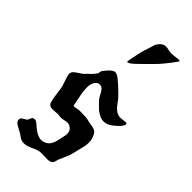

<svg xmlns="http://www.w3.org/2000/svg" viewBox="-215 -717 750 750"><g transform="rotate(45 160.5 -342.0)"><path d="M252 -667Q256.8 -667 270.5 -668.9Q284.2 -670.9 288.1 -670.9Q294.9 -670.9 294.9 -668L293 -664.1Q254.9 -612.3 235.4 -593.8Q230.5 -588.9 219.7 -578.1Q209 -567.4 200.2 -558.6Q191.4 -549.8 181.6 -540.5Q171.9 -531.2 164.6 -526.4Q157.2 -521.5 154.3 -521.5Q151.4 -521.5 151.4 -525.4Q151.4 -529.3 152.3 -532.2Q155.3 -545.9 158.2 -561Q161.1 -576.2 164.1 -587.9Q167 -599.6 171.9 -613.3Q173.8 -618.2 176.8 -628.9Q179.7 -639.6 181.6 -644.5Q183.6 -649.4 188.5 -655.8Q193.4 -662.1 200.2 -667Q208 -671.9 217.8 -671.9Q222.7 -671.9 233.9 -669.4Q245.1 -667 252 -667ZM155.3 -255.9Q193.4 -255.9 204.1 -252.9Q211.9 -250 224.1 -248.5Q236.3 -247.1 245.1 -243.7Q253.9 -240.2 258.8 -231.4Q269.5 -213.9 269.5 -193.4Q269.5 -182.6 267.1 -170.4Q264.6 -158.2 260.3 -142.6Q255.9 -127 253.9 -117.2Q251 -103.5 241.2 -83.5Q231.4 -63.5 228.5 -49.8Q224.6 -32.2 200.2 -32.2Q195.3 -32.2 185.5 -32.7Q175.8 -33.2 171.9 -33.2Q158.2 -33.2 152.3 -31.2Q143.6 -29.3 125 -20.5Q106.4 -11.7 93.8 -11.7H89.8Q84 -11.7 78.1 -13.7Q72.3 -15.6 69.3 -17.6Q66.4 -19.5 60.1 -23.9Q53.7 -28.3 50.8 -30.3Q46.9 -32.2 34.7 -38.6Q22.5 -44.9 17.1 -50.3Q11.7 -55.7 11.7 -64.5Q11.7 -72.3 22.5 -78.1Q33.2 -84 36.1 -86.9Q38.1 -88.9 41.5 -98.1Q44.9 -107.4 50.8 -107.4Q51.8 -107.4 53.2 -107.9Q54.7 -108.4 55.7 -108.4Q61.5 -108.4 66.9 -104.5Q72.3 -100.6 78.6 -94.7Q85 -88.9 89.8 -85.9L91.8 -84Q94.7 -82 98.1 -79.6Q101.6 -77.1 106.4 -74.7Q111.3 -72.3 117.7 -70.3Q124 -68.4 129.9 -68.4Q142.6 -68.4 156.2 -77.1Q172.9 -87.9 179.7 -126Q180.7 -129.9 182.1 -136.7Q183.6 -143.6 184.6 -148.9Q185.5 -154.3 185.5 -158.2Q185.5 -170.9 176.8 -179.7Q167 -189.5 155.3 -189.5Q150.4 -189.5 139.2 -187Q127.9 -184.6 122.1 -184.6Q121.1 -184.6 118.2 -185.1Q115.2 -185.5 114.3 -185.5Q113.3 -185.5 110.4 -186Q107.4 -186.5 105.5 -186.5Q100.6 -186.5 90.3 -185.5Q80.1 -184.6 76.2 -184.6Q58.6 -184.6 53.7 -198.2Q48.8 -213.9 46.4 -234.9Q43.9 -255.9 42 -266.6Q40 -277.3 34.2 -293.5Q28.3 -309.6 25.4 -322.3Q25.4 -323.2 24.9 -325.2Q24.4 -327.1 24.4 -328.1Q24.4 -337.9 31.7 -344.7Q39.1 -351.6 51.3 -358.9Q63.5 -366.2 69.3 -373Q73.2 -377.9 80.6 -384.3Q87.9 -390.6 92.8 -396.5Q97.7 -402.3 102.5 -409.2Q104.5 -412.1 105 -418.5Q105.5 -424.8 108.4 -427.7Q132.8 -460.9 147.5 -460.9Q157.2 -460.9 170.9 -450.2Q184.6 -439.5 209 -416Q216.8 -408.2 220.7 -404.3Q227.5 -398.4 242.2 -377.9Q256.8 -357.4 272.5 -351.6Q279.3 -348.6 287.1 -348.6Q292 -348.6 301.3 -350.1Q310.5 -351.6 314.5 -351.6Q321.3 -351.6 321.3 -346.7Q321.3 -332 287.1 -305.7Q269.5 -292 251 -292Q239.3 -292 227.1 -298.3Q214.8 -304.7 207.5 -311Q200.2 -317.4 190.9 -327.1Q181.6 -336.9 179.7 -338.9Q174.8 -343.8 164.6 -363.8Q154.3 -383.8 140.6 -383.8H137.7Q128.9 -383.8 121.6 -375Q114.3 -366.2 112.3 -353.5Q111.3 -348.6 111.3 -338.9Q111.3 -319.3 117.7 -290Q124 -260.7 124 -257.8Q124 -252 129.9 -252Q132.8 -252 142.1 -253.9Q151.4 -255.9 155.3 -255.9Z"/></g></svg>

Font: Isabella
Style: Medium
Weight: 500
Designer: John Stracke
Version: Version 001.202